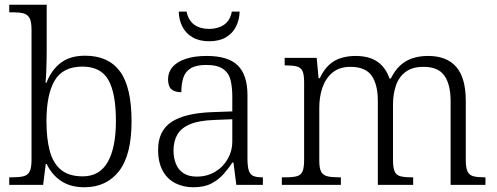

<svg xmlns="http://www.w3.org/2000/svg" viewBox="-20 -780 2096 810"><path d="M336 10Q278 10 238.5 -16Q199 -42 177 -88H173L162 0H19V-32H33Q62 -32 79.5 -36.5Q97 -41 105 -56.5Q113 -72 113 -105V-655Q113 -689 104.5 -704Q96 -719 79.5 -723.5Q63 -728 37 -728H19V-760H177V-569Q177 -551 176.5 -525Q176 -499 175 -473.5Q174 -448 172 -431H176Q197 -485 236.5 -515Q276 -545 339 -545Q437 -545 486 -479Q535 -413 535 -268Q535 -126 482 -58Q429 10 336 10ZM329 -36Q400 -36 434.5 -96.5Q469 -157 469 -270Q469 -387 437 -443Q405 -499 328 -499Q245 -499 210.5 -440Q176 -381 176 -269Q176 -195 190 -143Q204 -91 237.5 -63.5Q271 -36 329 -36Z M795 10Q754 10 720 -7Q686 -24 666.5 -59.5Q647 -95 647 -148Q647 -228 703.5 -265.5Q760 -303 877 -307L960 -310V-372Q960 -411 953 -441Q946 -471 922 -488.5Q898 -506 850 -506Q807 -506 784 -491.5Q761 -477 753 -451Q745 -425 745 -391Q717 -391 703 -403.5Q689 -416 689 -446Q689 -475 707.5 -497Q726 -519 763 -531.5Q800 -544 852 -544Q943 -544 983.5 -503.5Q1024 -463 1024 -379V-112Q1024 -80 1029 -62.5Q1034 -45 1047 -38.5Q1060 -32 1085 -32H1089V0H977L965 -94H960Q944 -69 922.5 -45Q901 -21 871 -5.5Q841 10 795 10ZM810 -35Q854 -35 888 -55.5Q922 -76 941 -110Q960 -144 960 -181V-277L886 -274Q820 -272 782 -256Q744 -240 728 -212Q712 -184 712 -145Q712 -113 722.5 -88Q733 -63 754.5 -49Q776 -35 810 -35ZM862 -606Q821 -606 792.5 -622.5Q764 -639 749.5 -667.5Q735 -696 734 -731H767Q775 -693 800 -675.5Q825 -658 862 -658Q899 -658 925 -675.5Q951 -693 958 -731H991Q990 -696 975.5 -667.5Q961 -639 933 -622.5Q905 -606 862 -606Z M1169 0V-32H1186Q1215 -32 1232 -36.5Q1249 -41 1256 -56.5Q1263 -72 1263 -105V-433Q1263 -466 1256 -480.5Q1249 -495 1232.5 -499.5Q1216 -504 1191 -504H1181V-536H1316L1324 -450H1329Q1346 -486 1368.5 -506.5Q1391 -527 1419.5 -535.5Q1448 -544 1480 -544Q1519 -544 1547 -533Q1575 -522 1594 -500.5Q1613 -479 1623 -449H1629Q1645 -482 1667.5 -503Q1690 -524 1719.5 -534Q1749 -544 1786 -544Q1865 -544 1905 -497.5Q1945 -451 1945 -355V-105Q1945 -72 1952.5 -56.5Q1960 -41 1977 -36.5Q1994 -32 2022 -32H2028V0H1881V-354Q1881 -423 1855 -460.5Q1829 -498 1767 -498Q1720 -498 1691.5 -477Q1663 -456 1650.5 -419.5Q1638 -383 1638 -340V-105Q1638 -72 1645 -56.5Q1652 -41 1669 -36.5Q1686 -32 1715 -32H1723V0H1574V-354Q1574 -423 1548 -460.5Q1522 -498 1458 -498Q1412 -498 1383 -474Q1354 -450 1340.5 -411Q1327 -372 1327 -326V-102Q1327 -70 1335 -55.5Q1343 -41 1360.5 -36.5Q1378 -32 1407 -32H1418V0Z"/></svg>

Font: Noto Serif Kannada Light
Style: Regular
Weight: 300
Version: Version 2.003